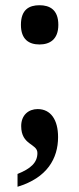

<svg xmlns="http://www.w3.org/2000/svg" viewBox="-20 -560 303 734"><path d="M131 -390C170 -390 203 -409 203 -465C203 -523 170 -540 131 -540C91 -540 60 -523 60 -465C60 -409 91 -390 131 -390ZM47 105V154C160 120 202 46 202 -36C202 -102 174 -143 124 -143C89 -143 61 -120 61 -78C61 -4 123 -12 123 25C123 62 97 85 47 105Z"/></svg>

Font: Noto Serif Armenian Condensed
Style: Bold
Weight: 700
Width: 3
Designer: Monotype Design Team
Foundry: Monotype Imaging Inc.
Version: Version 2.008